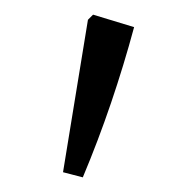

<svg xmlns="http://www.w3.org/2000/svg" viewBox="-20 -767 255 262"><path d="M93 -525 66 -532 100 -740 107 -747 163 -730Q149 -678 131.5 -626.5Q114 -575 93 -525Z"/></svg>

Font: Piazzolla 24pt
Style: Regular
Weight: 400
Designer: Juan Pablo del Peral
Foundry: Huerta Tipografica
Version: Version 2.005